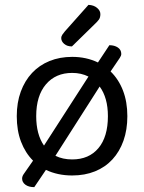

<svg xmlns="http://www.w3.org/2000/svg" viewBox="-20 -709 593 790"><path d="M504 -231Q504 -175 488 -130Q472 -85 442.5 -53Q413 -21 371 -4Q329 13 277 13Q217 13 169 -10L121 61Q98 61 84.5 51Q71 41 71 26Q71 17 77 8L116 -48Q84 -80 66.5 -126Q49 -172 49 -231Q49 -287 65.5 -332Q82 -377 112 -409Q142 -441 184 -458Q226 -475 277 -475Q335 -475 383 -452L430 -523Q451 -523 465 -513.5Q479 -504 479 -487Q479 -480 473 -471L435 -415Q468 -383 486 -336.5Q504 -290 504 -231ZM424 -231Q424 -307 390 -353L208 -68Q238 -53 277 -53Q346 -53 385 -99.5Q424 -146 424 -231ZM277 -409Q209 -409 169 -362Q129 -315 129 -231Q129 -156 161 -110L344 -394Q314 -409 277 -409ZM344 -689Q366 -688 379.5 -676.5Q393 -665 393 -651Q393 -637 387 -628.5Q381 -620 367 -607L276 -518Q256 -518 244 -528.5Q232 -539 232 -552Q232 -560 237 -567Q242 -574 247 -580Z"/></svg>

Font: Baloo Thambi 2
Style: Regular
Weight: 400
Designer: Aadarsh Rajan and Ek Type
Foundry: Ek Type
Version: Version 1.640;hotconv 1.0.111;makeotfexe 2.5.65597; ttfautoh